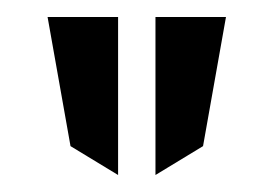

<svg xmlns="http://www.w3.org/2000/svg" viewBox="-20 -797 326 226"><path d="M63 -625 119 -591V-777H36ZM219 -625 246 -777H163V-591Z"/></svg>

Font: Charger Pro
Style: LitNar
Weight: 300
Designer: Jasper
Foundry: Cannot Into Space Fonts
Version: Version 1.09